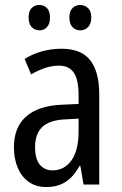

<svg xmlns="http://www.w3.org/2000/svg" viewBox="-20 -742 490 772"><path d="M228 -546Q307 -546 343 -499.5Q379 -453 379 -363V0H316L303 -75H300Q284 -46 265 -27.5Q246 -9 222 0.5Q198 10 166 10Q124 10 95 -11Q66 -32 51 -68Q36 -104 36 -150Q36 -230 85 -273.5Q134 -317 229 -321L296 -324V-359Q296 -422 276.5 -450Q257 -478 217 -478Q189 -478 162 -469Q135 -460 105 -443L79 -505Q111 -525 148.5 -535.5Q186 -546 228 -546ZM242 -262Q178 -259 149.5 -231Q121 -203 121 -151Q121 -103 140 -80Q159 -57 191 -57Q239 -57 267.5 -97.5Q296 -138 296 -213V-265ZM95 -672Q95 -698 107.5 -710Q120 -722 139 -722Q157 -722 169 -709.5Q181 -697 181 -672Q181 -646 169 -633Q157 -620 139 -620Q120 -620 107.5 -633Q95 -646 95 -672ZM259 -672Q259 -698 272 -710Q285 -722 302 -722Q321 -722 334 -709.5Q347 -697 347 -672Q347 -646 334 -633Q321 -620 303 -620Q284 -620 271.5 -633Q259 -646 259 -672Z"/></svg>

Font: Noto Sans Display Condensed
Style: Regular
Weight: 400
Width: 3
Designer: Monotype Design Team
Foundry: Monotype Imaging Inc.
Version: Version 2.003